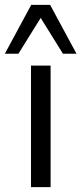

<svg xmlns="http://www.w3.org/2000/svg" viewBox="-49 -773 336 793"><path d="M79 0V-502H160V0ZM-29 -551 80 -753H158L267 -551H211L119 -699L27 -551Z"/></svg>

Font: Mulish
Style: Regular
Weight: 400
Designer: Vernon Adams
Foundry: Vernon Adams
Version: Version 3.603; ttfautohint (v1.8.3)